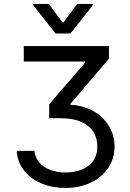

<svg xmlns="http://www.w3.org/2000/svg" viewBox="-20 -763 659 970"><path d="M312.2 108.4Q357.7 108.4 394.3 93.2Q430.9 78 451.5 48.5Q472 19 471.7 -22.8Q472 -62.5 452.9 -94.8Q433.7 -127.1 392.1 -146.4Q350.5 -165.7 286.6 -165.7H228.6V-236.2L410.2 -446.8V-452.3H100.1V-530.4H530.4V-466.2L336.3 -239V-233.4Q398.5 -230.7 449.6 -202.7Q500.7 -174.7 529.7 -127.2Q558.7 -79.8 558.7 -22.1Q558.7 38 526.9 85.3Q495.2 132.6 438.7 159.5Q382.3 186.5 310.8 186.5Q245.2 186.5 190.6 164Q136 141.6 102.2 99.3Q68.4 57 64.2 -0.7H154Q157.8 33.8 179 58.4Q200.3 82.9 234.8 95.6Q269.3 108.4 312.2 108.4ZM298.3 -647.1 370.2 -743.1H449.6V-737.6L336.3 -593.9H260.4L147.1 -737.6V-743.1H226.5Z"/></svg>

Font: Pretendard Variable
Style: Regular
Weight: 400
Designer: Base glyphs from Inter by Rasmus Andersson; Hangul glyphs from Noto Sans CJK(Source Han Sans) by Jang Soo-young and Kang
Foundry: Kil Hyung-jin
Version: Version 1.100;FEAKit 1.0